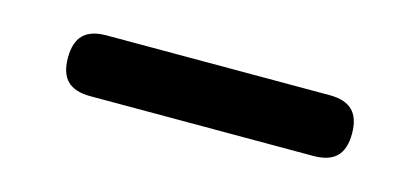

<svg xmlns="http://www.w3.org/2000/svg" viewBox="-27 -29 654 299"><g transform="rotate(15 300.0 120.0)"><path d="M120 169Q95 169 83 157Q71 145 71 120Q71 95 83 83Q95 71 120 71H480Q505 71 517 83Q529 95 529 120Q529 145 517 157Q505 169 480 169Z"/></g></svg>

Font: Maple Mono Normal NL Medium
Style: Regular
Weight: 500
Monospace: yes
Designer: subframe7536
Version: Version 7.000